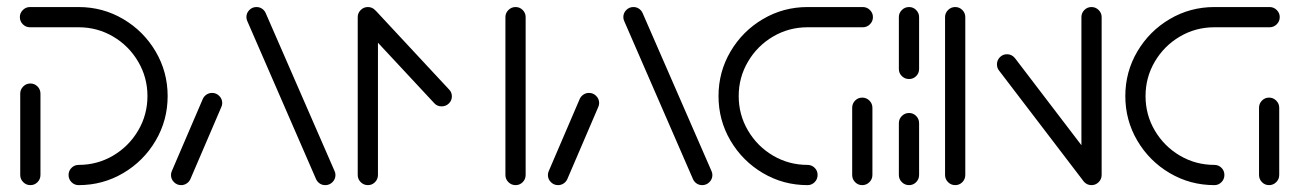

<svg xmlns="http://www.w3.org/2000/svg" viewBox="-20 -539 3784 559"><path d="M68.5 -295.9Q80.7 -295.9 89.3 -287.2Q97.8 -278.5 97.8 -266.3V-29.6Q97.8 -17.4 89.3 -8.7Q80.7 0 68.5 0Q56.3 0 47.6 -8.7Q38.9 -17.4 38.9 -29.6V-266.3Q38.9 -278.5 47.6 -287.2Q56.3 -295.9 68.5 -295.9ZM179.6 -29.6Q179.6 -41.5 188.1 -50.2Q196.7 -58.9 208.9 -58.9Q263.3 -58.9 309.3 -85.9Q355.2 -113 382.2 -158.9Q409.3 -204.8 409.3 -259.3Q409.3 -313.7 382.2 -359.6Q355.2 -405.6 309.3 -432.6Q263.3 -459.6 208.9 -459.6H67.4Q55.2 -459.6 46.5 -468.3Q37.8 -477 37.8 -489.3Q37.8 -501.1 46.5 -509.8Q55.2 -518.5 67.4 -518.5H208.9Q279.3 -518.5 338.7 -483.5Q398.1 -448.5 433.1 -389.1Q468.1 -329.6 468.1 -259.3Q468.1 -188.9 433.1 -129.4Q398.1 -70 338.7 -35Q279.3 0 208.9 0Q196.7 0 188.1 -8.7Q179.6 -17.4 179.6 -29.6Z M507.4 0Q495.2 0 486.5 -8.7Q477.8 -17.4 477.8 -29.6Q477.8 -35.9 480.7 -41.9L570.7 -251.5Q574.4 -259.3 581.7 -263.9Q588.9 -268.5 597.4 -268.5Q609.6 -268.5 618.3 -259.8Q627 -251.1 627 -238.9Q627 -232.6 624.1 -226.7L534.1 -17Q530.4 -9.3 523.1 -4.6Q515.9 0 507.4 0ZM956.7 -29.6Q956.7 -17.4 948 -8.7Q939.3 0 927 0Q918.1 0 911.1 -4.6Q904.1 -9.3 900.4 -17L700.4 -476.7Q697.4 -482.6 697.4 -489.3Q697.4 -501.1 705.9 -509.8Q714.4 -518.5 726.7 -518.5Q735.6 -518.5 742.6 -513.9Q749.6 -509.3 753.3 -501.5L953.7 -41.9Q956.7 -35.9 956.7 -29.6Z M1051.1 -518.5Q1063.3 -518.5 1071.9 -509.8Q1080.4 -501.1 1080.4 -489.3V-29.6Q1080.4 -17.4 1071.9 -8.7Q1063.3 0 1051.1 0Q1038.9 0 1030.2 -8.7Q1021.5 -17.4 1021.5 -29.6V-489.3Q1021.5 -501.1 1030.2 -509.8Q1038.9 -518.5 1051.1 -518.5ZM1295.6 -258.5Q1295.6 -246.3 1286.9 -237.8Q1278.1 -229.3 1265.9 -229.3Q1252.6 -229.3 1244.4 -238.5L1031.9 -466.7Q1023.7 -474.8 1023.7 -487Q1023.7 -498.9 1032.4 -507.6Q1041.1 -516.3 1053.3 -516.3Q1065.6 -516.3 1074.8 -507L1287.4 -278.5Q1295.6 -270.4 1295.6 -258.5ZM1481.1 -518.5Q1493.3 -518.5 1501.9 -509.8Q1510.4 -501.1 1510.4 -489.3V-29.6Q1510.4 -17.4 1501.9 -8.7Q1493.3 0 1481.1 0Q1468.9 0 1460.2 -8.7Q1451.5 -17.4 1451.5 -29.6V-489.3Q1451.5 -501.1 1460.2 -509.8Q1468.9 -518.5 1481.1 -518.5Z M1604.8 0Q1592.6 0 1583.9 -8.7Q1575.2 -17.4 1575.2 -29.6Q1575.2 -35.9 1578.1 -41.9L1668.1 -251.5Q1671.9 -259.3 1679.1 -263.9Q1686.3 -268.5 1694.8 -268.5Q1707 -268.5 1715.7 -259.8Q1724.4 -251.1 1724.4 -238.9Q1724.4 -232.6 1721.5 -226.7L1631.5 -17Q1627.8 -9.3 1620.6 -4.6Q1613.3 0 1604.8 0ZM2054.1 -29.6Q2054.1 -17.4 2045.4 -8.7Q2036.7 0 2024.4 0Q2015.6 0 2008.5 -4.6Q2001.5 -9.3 1997.8 -17L1797.8 -476.7Q1794.8 -482.6 1794.8 -489.3Q1794.8 -501.1 1803.3 -509.8Q1811.9 -518.5 1824.1 -518.5Q1833 -518.5 1840 -513.9Q1847 -509.3 1850.7 -501.5L2051.1 -41.9Q2054.1 -35.9 2054.1 -29.6Z M2360.4 -29.6Q2360.4 -17.4 2351.9 -8.7Q2343.3 0 2331.1 0Q2260.7 0 2201.3 -35Q2141.9 -70 2106.9 -129.4Q2071.9 -188.9 2071.9 -259.3Q2071.9 -329.6 2106.9 -389.1Q2141.9 -448.5 2201.3 -483.5Q2260.7 -518.5 2331.1 -518.5H2491.9Q2504.1 -518.5 2512.8 -509.8Q2521.5 -501.1 2521.5 -489.3Q2521.5 -477 2512.8 -468.3Q2504.1 -459.6 2491.9 -459.6H2331.1Q2276.7 -459.6 2230.7 -432.6Q2184.8 -405.6 2157.8 -359.6Q2130.7 -313.7 2130.7 -259.3Q2130.7 -204.8 2157.8 -158.9Q2184.8 -113 2230.7 -85.9Q2276.7 -58.9 2331.1 -58.9Q2343.3 -58.9 2351.9 -50.4Q2360.4 -41.9 2360.4 -29.6ZM2490.4 0Q2478.1 0 2469.6 -8.7Q2461.1 -17.4 2461.1 -29.6V-225.2Q2461.1 -237.4 2469.6 -246.1Q2478.1 -254.8 2490.4 -254.8Q2502.6 -254.8 2511.3 -246.1Q2520 -237.4 2520 -225.2V-29.6Q2520 -17.4 2511.3 -8.7Q2502.6 0 2490.4 0Z M2626.7 0Q2614.4 0 2605.7 -8.7Q2597 -17.4 2597 -29.6V-180.4Q2597 -192.6 2605.7 -201.3Q2614.4 -210 2626.7 -210Q2638.9 -210 2647.4 -201.3Q2655.9 -192.6 2655.9 -180.4V-29.6Q2655.9 -17.4 2647.4 -8.7Q2638.9 0 2626.7 0ZM2626.7 -308.9Q2614.4 -308.9 2605.7 -317.4Q2597 -325.9 2597 -338.1V-489.3Q2597 -501.1 2605.7 -509.8Q2614.4 -518.5 2626.7 -518.5Q2638.9 -518.5 2647.4 -509.8Q2655.9 -501.1 2655.9 -489.3V-338.1Q2655.9 -325.9 2647.4 -317.4Q2638.9 -308.9 2626.7 -308.9Z M2761.1 0Q2748.9 0 2740.2 -8.7Q2731.5 -17.4 2731.5 -29.6V-489.3Q2731.5 -501.1 2740.2 -509.8Q2748.9 -518.5 2761.1 -518.5Q2773.3 -518.5 2781.9 -509.8Q2790.4 -501.1 2790.4 -489.3V-29.6Q2790.4 -17.4 2781.9 -8.7Q2773.3 0 2761.1 0ZM2882.6 -351.9Q2882.6 -363.7 2891.1 -372.4Q2899.6 -381.1 2911.9 -381.1Q2925.6 -381.1 2934.8 -370L3182.2 -45.9L3136.3 -9.3L2888.9 -333.3Q2882.6 -340.7 2882.6 -351.9ZM3157.8 0Q3145.6 0 3137 -8.7Q3128.5 -17.4 3128.5 -29.6V-489.3Q3128.5 -501.1 3137 -509.8Q3145.6 -518.5 3157.8 -518.5Q3170 -518.5 3178.7 -509.8Q3187.4 -501.1 3187.4 -489.3V-29.6Q3187.4 -17.4 3178.7 -8.7Q3170 0 3157.8 0Z M3544.8 -29.6Q3544.8 -17.4 3536.3 -8.7Q3527.8 0 3515.6 0Q3445.2 0 3385.7 -35Q3326.3 -70 3291.3 -129.4Q3256.3 -188.9 3256.3 -259.3Q3256.3 -329.6 3291.3 -389.1Q3326.3 -448.5 3385.7 -483.5Q3445.2 -518.5 3515.6 -518.5H3676.3Q3688.5 -518.5 3697.2 -509.8Q3705.9 -501.1 3705.9 -489.3Q3705.9 -477 3697.2 -468.3Q3688.5 -459.6 3676.3 -459.6H3515.6Q3461.1 -459.6 3415.2 -432.6Q3369.3 -405.6 3342.2 -359.6Q3315.2 -313.7 3315.2 -259.3Q3315.2 -204.8 3342.2 -158.9Q3369.3 -113 3415.2 -85.9Q3461.1 -58.9 3515.6 -58.9Q3527.8 -58.9 3536.3 -50.4Q3544.8 -41.9 3544.8 -29.6ZM3674.8 0Q3662.6 0 3654.1 -8.7Q3645.6 -17.4 3645.6 -29.6V-225.2Q3645.6 -237.4 3654.1 -246.1Q3662.6 -254.8 3674.8 -254.8Q3687 -254.8 3695.7 -246.1Q3704.4 -237.4 3704.4 -225.2V-29.6Q3704.4 -17.4 3695.7 -8.7Q3687 0 3674.8 0Z"/></svg>

Font: 26F Galaxy Hebrew Medium
Style: Regular
Weight: 500
Designer: C₂₉H₂₅N₃O₅
Version: Version 1.000